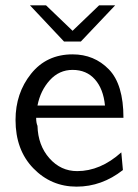

<svg xmlns="http://www.w3.org/2000/svg" viewBox="-20 -688 516 717"><path d="M92 -668H152L251 -573L350 -668H410L282 -533H219ZM38 -240Q38 -340 96 -412.5Q154 -485 251 -485Q332 -485 386.5 -429Q441 -373 441 -248H115Q115 -229 120 -218Q122 -145 164.5 -97Q207 -49 268 -49Q355 -49 433 -119L439 -53Q360 9 266 9Q171 9 104.5 -59.5Q38 -128 38 -240ZM120 -294H372Q366 -356 334.5 -391.5Q303 -427 251 -427Q201 -427 166 -388.5Q131 -350 120 -294Z"/></svg>

Font: Coval
Style: Light
Weight: 300
Foundry: Context Ltd
Version: Version 001.000